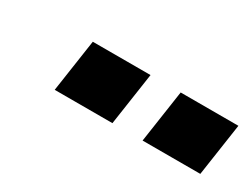

<svg xmlns="http://www.w3.org/2000/svg" viewBox="-28 -832 506 386"><g transform="rotate(30 225.5 -639.0)"><path d="M299 -578 317 -700H451L433 -578ZM95 -578 113 -700H247L229 -578Z"/></g></svg>

Font: Finlandica
Style: Italic
Weight: 400
Italic angle: -8°
Designer: Niklas Ekholm, Juho Hiilivirta, Jaakko Suomalainen
Foundry: Helsinki Type Studio
Version: Version 1.064